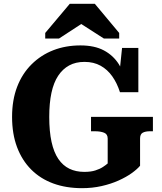

<svg xmlns="http://www.w3.org/2000/svg" viewBox="-20 -965 846 1002"><path d="M711 -242V-100Q696 -82 667.5 -61.5Q639 -41 599 -23Q559 -5 510.5 6Q462 17 408 17Q325 17 258 -7.5Q191 -32 143 -80Q95 -128 69 -197Q43 -266 43 -355Q43 -443 69.5 -512Q96 -581 145 -629.5Q194 -678 258.5 -703Q323 -728 400 -728Q473 -728 522 -702Q571 -676 600.5 -629.5Q630 -583 644 -520L600 -551L617 -715H702V-484H606Q591 -531 566 -566.5Q541 -602 505 -622Q469 -642 421 -642Q375 -642 341 -623.5Q307 -605 283.5 -569.5Q260 -534 248.5 -480.5Q237 -427 237 -355Q237 -279 249 -224.5Q261 -170 284.5 -135.5Q308 -101 342 -84.5Q376 -68 420 -68Q454 -68 477.5 -75.5Q501 -83 517 -93.5Q533 -104 542 -112V-242Q542 -265 523 -272.5Q504 -280 475 -280H455V-355H778V-280H763Q739 -280 725 -272.5Q711 -265 711 -242ZM475 -945H344L216 -793V-764H288L446 -867L363 -866L522 -764H602V-793Z"/></svg>

Font: Roboto Serif 20pt
Style: Bold
Weight: 700
Version: Version 1.008